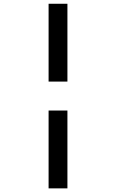

<svg xmlns="http://www.w3.org/2000/svg" viewBox="-20 -865 626 1036"><path d="M242.2 151.4V-268.6H343.8V151.4ZM242.2 -424.8V-844.7H343.8V-424.8Z"/></svg>

Font: CaskaydiaCove NFP
Style: Italic
Weight: 400
Italic angle: -10°
Designer: Aaron Bell
Foundry: Saja Typeworks
Version: Version 2111.001; VTT 6.35;Nerd Fonts 3.1.1